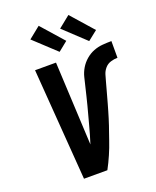

<svg xmlns="http://www.w3.org/2000/svg" viewBox="-176 -1088 969 1189"><g transform="rotate(-20 309.0 -493.0)"><path d="M321 0H167L112 -735H250L274 -245Q275 -230 275.5 -215.5Q276 -201 277 -186Q286 -215 294.5 -243.5Q303 -272 310.5 -301Q318 -330 326 -359Q334 -388 341.5 -417Q349 -446 356 -475Q363 -504 370 -533Q377 -562 384 -591Q391 -620 407 -647Q423 -674 447.5 -695Q472 -716 500.5 -727Q529 -738 559 -740.5Q589 -743 618 -743V-633Q596 -633 573 -626Q550 -619 534.5 -601Q519 -583 512.5 -561Q506 -539 500 -517Q494 -495 488 -473Q482 -451 476 -429.5Q470 -408 464 -386Q458 -364 451.5 -342.5Q445 -321 438.5 -299Q432 -277 424.5 -255.5Q417 -234 409.5 -212.5Q402 -191 394.5 -169Q387 -147 379 -126Q371 -105 361.5 -83.5Q352 -62 342 -41Q332 -20 321 0ZM489 -790 346 -924 423 -986 552 -840ZM294 -790 150 -924 227 -986 356 -840Z"/></g></svg>

Font: Iosevka Aile Extrabold
Style: Italic
Weight: 800
Italic angle: -9°
Designer: Belleve Invis
Foundry: Belleve Invis
Version: Version 31.1.0; ttfautohint (v1.8.4)